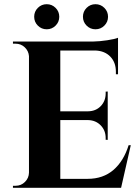

<svg xmlns="http://www.w3.org/2000/svg" viewBox="-20 -899 671 919"><path d="M246.1 -776.4Q228.5 -758.8 203.6 -758.8Q178.7 -758.8 161.1 -776.4Q143.6 -793.9 143.6 -818.8Q143.6 -843.8 161.1 -861.3Q178.7 -878.9 203.6 -878.9Q228.5 -878.9 246.1 -861.3Q263.7 -843.8 263.7 -818.8Q263.7 -793.9 246.1 -776.4ZM479.5 -776.4Q461.9 -758.8 437 -758.8Q412.1 -758.8 394.5 -776.4Q377 -793.9 377 -818.8Q377 -843.8 394.5 -861.3Q412.1 -878.9 437 -878.9Q461.9 -878.9 479.5 -861.3Q497.1 -843.8 497.1 -818.8Q497.1 -793.9 479.5 -776.4ZM595.7 -204.1H606L559.6 0H42V-9.8H54.7Q81.1 -9.8 99.6 -28.3Q118.2 -46.9 118.7 -72.8V-630.4Q116.7 -655.3 98.4 -672.6Q80.1 -689.9 54.7 -689.9H42V-700.2H425.3Q456.5 -700.7 493.4 -706.3Q530.3 -711.9 544.9 -718.3V-543.5H534.7V-555.2Q534.7 -600.1 508.3 -627.7Q481.9 -655.3 437 -657.2H268.6V-366.2H401.4Q438.5 -366.7 462.2 -391.1Q485.8 -415.5 485.8 -452.1V-460.4L495.6 -460.9V-229.5L485.8 -230V-238.3Q485.8 -274.4 462.2 -298.8Q438.5 -323.2 402.3 -324.2H268.6V-43H399.9Q473.1 -43 522.5 -85.2Q571.8 -127.4 595.7 -204.1Z"/></svg>

Font: Cinzel Decorative Bold
Style: Regular
Weight: 700
Designer: Natanael Gama
Version: Version 1.001;PS 001.001;hotconv 1.0.56;makeotf.lib2.0.21325